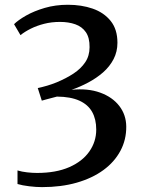

<svg xmlns="http://www.w3.org/2000/svg" viewBox="-20 -771 608 806"><path d="M156.5 14.5Q132 14.5 102.8 11Q73.5 7.5 53.5 1.5V-55.5Q71.5 -50 93.8 -47.5Q116 -45 135.5 -45Q215 -45 270.5 -69.2Q326 -93.5 355 -135Q384 -176.5 384 -227Q384 -270.5 366.8 -301.2Q349.5 -332 313 -348.5Q276.5 -365 219 -365.5Q213.5 -364 200 -360.5Q186.5 -357 173.5 -353.5Q160.5 -350 155.5 -348.5L138.5 -401.5Q158.5 -405.5 178.5 -411.5Q198.5 -417.5 217 -425Q258 -442 289 -462.5Q320 -483 338 -510Q356 -537 356 -573Q356.5 -612.5 340.5 -635.8Q324.5 -659 296.2 -669Q268 -679 232 -679Q196 -679 165 -671Q134 -663 109 -650.5Q84 -638 66 -623.5L39 -669.5Q56 -686.5 89.2 -705.5Q122.5 -724.5 167.8 -737.8Q213 -751 265 -751Q322 -751 369 -734.8Q416 -718.5 444.5 -683.2Q473 -648 473 -591.5Q473 -554 456.8 -522.8Q440.5 -491.5 412.8 -467.2Q385 -443 350.8 -424.8Q316.5 -406.5 280.5 -394Q349 -401 400.5 -382.2Q452 -363.5 480.8 -326.2Q509.5 -289 510 -240Q510.5 -184.5 485.5 -137.8Q460.5 -91 414 -57Q367.5 -23 302.2 -4.2Q237 14.5 156.5 14.5Z"/></svg>

Font: Merriweather 28pt Medium
Style: Regular
Weight: 500
Version: Version 2.100